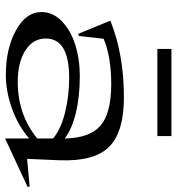

<svg xmlns="http://www.w3.org/2000/svg" viewBox="10 -668 681 740"><g transform="rotate(90 350.0 -297.5)"><path d="M25.9 -117.2Q25.9 -161.6 61.3 -195.8Q96.7 -230 152.3 -247.6Q208 -265.1 272.9 -265.1Q351.6 -265.1 414.1 -250Q476.6 -234.9 513.2 -207Q511.7 -302.7 464.1 -344.5Q416.5 -386.2 303.2 -386.2Q198.7 -386.2 128.9 -356.9L118.2 -261.2L109.9 -258.8L59.1 -382.8Q189 -435.1 355 -435.1Q487.3 -435.1 544.7 -378.7Q602.1 -322.3 597.2 -188L591.8 -62L698.2 -71.8L700.2 -64L513.2 22.9V-69.8Q463.9 -27.3 397.9 -3.7Q332 20 268.1 20Q167 20 96.4 -19Q25.9 -58.1 25.9 -117.2ZM127.9 -133.8Q127.9 -85.4 173.3 -55.7Q218.8 -25.9 294.9 -25.9Q421.4 -25.9 513.2 -101.1V-162.1Q477.1 -192.4 412.8 -208.3Q348.6 -224.1 279.8 -224.1Q127.9 -224.1 127.9 -133.8ZM168 -564V-618.2H503.9V-564Z"/></g></svg>

Font: Halibut Exp
Style: Regular
Weight: 400
Width: 7
Designer: Matteo Maggi
Foundry: Collletttivo
Version: Version 3.080 | FøM Fix